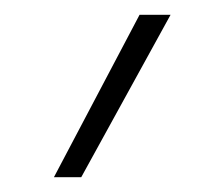

<svg xmlns="http://www.w3.org/2000/svg" viewBox="-20 -810 283 260"><path d="M90 -570H53L169 -790H211Z"/></svg>

Font: M PLUS 2 ExtraLight
Style: Regular
Weight: 250
Designer: Coji Morishita
Foundry: UNDERFOREST DESIGN
Version: Version 1.001